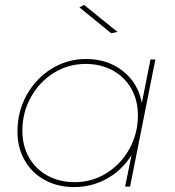

<svg xmlns="http://www.w3.org/2000/svg" viewBox="-20 -759 711 781"><path d="M51 -224Q51 -305 88.5 -372.5Q126 -440 190 -479.5Q254 -519 330 -519Q418 -519 480 -470Q542 -421 557 -340L592 -517H612L509 0H489L515 -128Q476 -66 414.5 -32Q353 2 282 2Q215 2 162.5 -26.5Q110 -55 80.5 -106.5Q51 -158 51 -224ZM541 -290Q541 -351 514 -398.5Q487 -446 438.5 -472.5Q390 -499 328 -499Q258 -499 199 -462.5Q140 -426 105.5 -363.5Q71 -301 71 -227Q71 -166 98 -118.5Q125 -71 173.5 -44.5Q222 -18 284 -18Q354 -18 413 -54.5Q472 -91 506.5 -153.5Q541 -216 541 -290ZM322 -739 458 -629 432 -624 303 -729Z"/></svg>

Font: Gontserrat Thin
Style: Italic
Weight: 250
Italic angle: -11.3°
Designer: Julieta Ulanovsky
Foundry: Julieta Ulanovsky
Version: Version 6.001